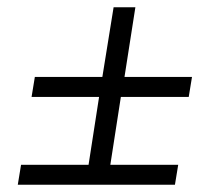

<svg xmlns="http://www.w3.org/2000/svg" viewBox="-20 -568 599 529"><path d="M462 -59H29L38 -114H224L253 -301H67L76 -356H262L293 -548H353L323 -356H509L500 -301H313L284 -114H471Z"/></svg>

Font: Georama ExtraExtended Light
Style: Italic
Weight: 300
Width: 8
Italic angle: -9°
Designer: Jean-Baptiste Levee
Foundry: Production Type
Version: Version 1.000